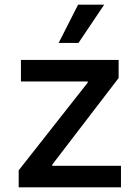

<svg xmlns="http://www.w3.org/2000/svg" viewBox="-20 -802 591 822"><path d="M60 -72.8 355.5 -448.2V-453.1H69.6V-545.5H487.9V-468L203.8 -97.3V-92.3H497.9V0H60ZM314.3 -782H426.1L316.1 -618.3H231.2Z"/></svg>

Font: Cannonade Med
Style: Regular
Weight: 500
Designer: Rasmus Andersson
Foundry: rsms
Version: Version 3.012;git-f93a4a705